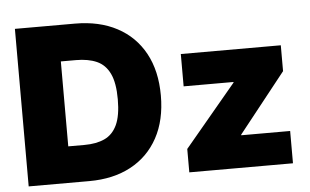

<svg xmlns="http://www.w3.org/2000/svg" viewBox="-51 -805 1427 883"><g transform="rotate(-5 662.5 -363.5)"><path d="M326.7 0H46.9V-727.3H323.9Q436.1 -727.3 517.9 -683.8Q599.8 -640.3 644.4 -558.8Q688.9 -477.3 688.9 -363.6Q688.9 -250 644.5 -168.5Q600.1 -87 518.8 -43.5Q437.5 0 326.7 0ZM244.3 -167.6H319.6Q373.6 -167.6 411.8 -185Q449.9 -202.4 470 -245Q490.1 -287.6 490.1 -363.6Q490.1 -439.6 469.6 -482.2Q449.2 -524.9 410 -542.3Q370.7 -559.7 313.9 -559.7H244.3ZM788.4 0V-108L1027 -393.5V-396.3H796.9V-545.5H1258.5V-426.1L1041.2 -152V-149.1H1267V0Z"/></g></svg>

Font: Inter UI Black
Style: Regular
Weight: 900
Designer: Rasmus Andersson
Foundry: rsms
Version: 3.2;8d6f07862